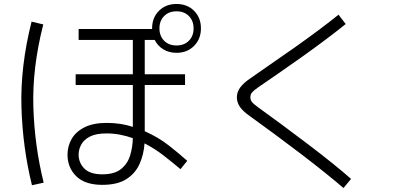

<svg xmlns="http://www.w3.org/2000/svg" viewBox="-20 -872 2040 967"><path d="M923 -62 889 -20Q850 -53 805 -88Q760 -123 708 -150Q704 -93 682.5 -45.5Q661 2 616 30.5Q571 59 495 59Q408 59 364 15.5Q320 -28 320 -93Q320 -136 341 -172.5Q362 -209 406 -231Q450 -253 517 -253Q553 -253 586 -248Q619 -243 649 -233V-444H361V-498H649V-671H376V-726H746V-729Q746 -783 780.5 -817.5Q815 -852 869 -852Q923 -852 957.5 -817.5Q992 -783 992 -729Q992 -676 957.5 -641Q923 -606 869 -606Q831 -606 802.5 -623.5Q774 -641 759 -671H709V-498H912V-444H709V-211Q777 -181 830 -139.5Q883 -98 923 -62ZM869 -643Q908 -643 931.5 -667Q955 -691 955 -729Q955 -767 931.5 -791Q908 -815 869 -815Q830 -815 806.5 -791Q783 -767 783 -729Q783 -691 806.5 -667Q830 -643 869 -643ZM141 61Q94 -129 88 -333Q82 -537 139 -763L198 -749Q142 -530 148 -333.5Q154 -137 200 48ZM376 -94Q376 -52 405 -23Q434 6 495 6Q557 6 590 -21Q623 -48 635.5 -89.5Q648 -131 649 -176Q619 -187 585.5 -193.5Q552 -200 516 -200Q464 -200 433.5 -184.5Q403 -169 389.5 -144.5Q376 -120 376 -94Z M1748 29 1710 75Q1673 43 1617 -2Q1561 -47 1495.5 -97Q1430 -147 1363.5 -196Q1297 -245 1240 -286Q1204 -311 1188.5 -333.5Q1173 -356 1173 -382Q1173 -408 1189.5 -431Q1206 -454 1243 -479Q1285 -509 1343.5 -549Q1402 -589 1465 -633.5Q1528 -678 1585.5 -721Q1643 -764 1685 -798L1721 -751Q1678 -716 1620 -672.5Q1562 -629 1499.5 -584.5Q1437 -540 1379.5 -500.5Q1322 -461 1280 -432Q1257 -416 1249 -406Q1241 -396 1241 -382Q1241 -369 1248.5 -359Q1256 -349 1278 -333Q1334 -293 1400 -244Q1466 -195 1532 -145Q1598 -95 1654.5 -49.5Q1711 -4 1748 29Z"/></svg>

Font: Murecho Light
Style: Regular
Weight: 300
Designer: Neil Summerour
Foundry: Positype
Version: Version 1.010; ttfautohint (v1.8.3)